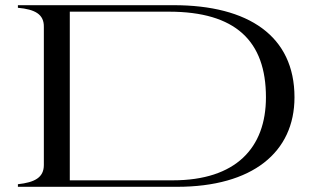

<svg xmlns="http://www.w3.org/2000/svg" viewBox="-20 -720 1229 740"><path d="M649 -700H49V-690C115 -684 150 -665 149 -616V-84C149 -36 114 -17 49 -10V0H662C953 0 1115 -133 1115 -345C1115 -581 938 -700 649 -700ZM646 -25H249V-675H631C888 -675 1005 -562 1005 -345C1005 -150 889 -25 646 -25Z"/></svg>

Font: Sprat Extended
Style: Regular
Weight: 400
Width: 9
Designer: Ethan Nakache
Foundry: Collletttivo
Version: Version 2.000;Glyphs 3.2 (3217)